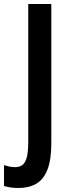

<svg xmlns="http://www.w3.org/2000/svg" viewBox="-71 -734 346 958"><path d="M21 204Q1 204 -17 201.5Q-35 199 -51 194V90Q-39 94 -25 97Q-11 100 5 100Q26 100 40.5 89.5Q55 79 62.5 51.5Q70 24 70 -29V-714H185V-20Q185 64 165.5 113Q146 162 109.5 183Q73 204 21 204Z"/></svg>

Font: Noto Sans Kannada ExtraCondensed SemiBold
Style: Regular
Weight: 600
Width: 2
Designer: Jelle Bosma - Monotype Design Team
Foundry: Monotype Imaging Inc.
Version: Version 2.005; ttfautohint (v1.8.4.7-5d5b)